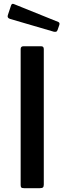

<svg xmlns="http://www.w3.org/2000/svg" viewBox="-20 -984 338 1004"><path d="M196 -742Q209 -742 209 -727V-19Q209 -8 204.5 -4Q200 0 188 0H106Q95 0 91.5 -3.5Q88 -7 88 -16V-727Q88 -742 102 -742ZM38 -956Q42 -967 52 -963L285 -869Q294 -865 290 -853L281 -827Q278 -820 274.5 -818.5Q271 -817 262 -818L33 -885Q16 -890 21 -905Z"/></svg>

Font: Libre Franklin Thin Medium
Style: Regular
Weight: 500
Version: Version 3.000